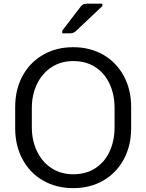

<svg xmlns="http://www.w3.org/2000/svg" viewBox="-20 -978 772 1013"><path d="M60.1 -301.3V-413.6Q60.1 -505.4 98.9 -577.1Q137.7 -648.9 207.3 -689Q276.9 -729 366.2 -729Q455.6 -729 524.9 -689Q594.2 -648.9 633.1 -577.1Q671.9 -505.4 671.9 -413.6V-301.3Q671.9 -209.5 633.1 -137.5Q594.2 -65.4 524.9 -25.4Q455.6 14.6 366.2 14.6Q276.9 14.6 207.3 -25.4Q137.7 -65.4 98.9 -137.5Q60.1 -209.5 60.1 -301.3ZM584.5 -307.1V-407.2Q584.5 -478 558.8 -534.4Q533.2 -590.8 483.9 -623.3Q434.6 -655.8 366.2 -655.8Q300.8 -655.8 251.2 -623Q201.7 -590.3 174.8 -533.7Q147.9 -477.1 147.9 -407.2V-307.1Q147.9 -237.3 174.8 -180.7Q201.7 -124 251.2 -91.3Q300.8 -58.6 366.2 -58.6Q434.6 -58.6 483.9 -91.1Q533.2 -123.5 558.8 -179.9Q584.5 -236.3 584.5 -307.1ZM308.6 -816.4 406.2 -943.8Q412.1 -951.7 419.7 -955.1Q427.2 -958.5 437.5 -958.5H520V-945.8L380.4 -814Q373 -807.6 365.7 -804.9Q358.4 -802.2 348.6 -802.2H308.6Z"/></svg>

Font: Lycee Sans
Style: Regular
Weight: 400
Designer: Justin Alvin
Foundry: Alkove Design
Version: Version 1.030